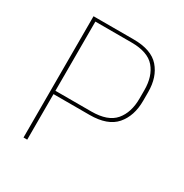

<svg xmlns="http://www.w3.org/2000/svg" viewBox="-151 -758 838 876"><g transform="rotate(30 268.0 -319.5)"><path d="M302 -240H102.5V-257.5H301Q387.5 -257.5 424.8 -301.2Q462 -345 462 -419V-463Q462 -536 425.2 -579Q388.5 -622 302.5 -622H101.5V-639H303.5Q397.5 -639 439.5 -591Q481.5 -543 481.5 -464V-418Q481.5 -338 439 -289Q396.5 -240 302 -240ZM112 0H92.5V-639H112V-252.5V-244.5Z"/></g></svg>

Font: Anek Devanagari Medium Thin
Style: Regular
Weight: 250
Version: Version 1.003